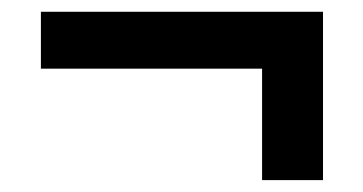

<svg xmlns="http://www.w3.org/2000/svg" viewBox="-20 -427 610 323"><path d="M48.8 -311.5V-407.2H523.4V-124H420.9V-311.5Z"/></svg>

Font: Gothic A1 SemiBold
Style: Regular
Weight: 600
Version: Version 2.50